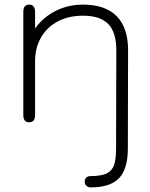

<svg xmlns="http://www.w3.org/2000/svg" viewBox="-20 -520 651 832"><path d="M347 267Q347 256 354 249.5Q361 243 373 243Q417 243 440.5 232.5Q464 222 473.5 197Q483 172 483 124L484 -303Q484 -380 449 -416Q414 -452 340 -452Q278 -452 231 -427.5Q184 -403 158 -358Q132 -313 132 -255V-22Q132 10 106 10Q81 10 81 -22V-468Q81 -500 106 -500Q132 -500 132 -468V-397Q169 -447 222.5 -473.5Q276 -500 340 -500Q436 -500 485.5 -450Q535 -400 535 -303L534 124Q534 212 496 252Q458 292 373 292Q362 292 354.5 285Q347 278 347 267Z"/></svg>

Font: Kodchasan ExtraLight
Style: Regular
Weight: 275
Version: Version 1.000; ttfautohint (v1.6)